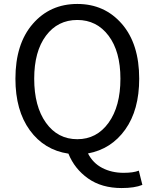

<svg xmlns="http://www.w3.org/2000/svg" viewBox="-20 -767 782 971"><path d="M153 -369Q153 -229 212.5 -146Q272 -63 371 -63Q469 -63 529 -146Q589 -229 589 -369Q589 -507 529 -586.5Q469 -666 371 -666Q272 -666 212.5 -586.5Q153 -507 153 -369ZM682 96 700 168Q661 184 595 184Q494 184 425.5 135.5Q357 87 326 10Q204 -8 131 -108Q58 -208 58 -369Q58 -545 145.5 -646Q233 -747 371 -747Q509 -747 596.5 -646Q684 -545 684 -369Q684 -211 613.5 -112Q543 -13 425 9Q450 58 497.5 82.5Q545 107 605 107Q655 107 682 96Z"/></svg>

Font: Noto Sans CJK KR Regular (TTF)
Style: Regular
Weight: 400
Designer: Ryoko NISHIZUKA 西塚涼子 (kana & ideographs); Paul D. Hunt (Latin, Greek & Cyrillic); Wenlong ZHANG 张文龙 (bopomofo); Sandoll 
Foundry: Adobe Systems Incorporated
Version: Version 1.004;PS 1.004;hotconv 1.0.82;makeotf.lib2.5.63406